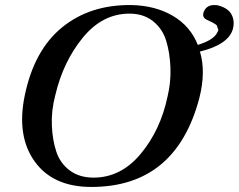

<svg xmlns="http://www.w3.org/2000/svg" viewBox="-20 -728 946 761"><path d="M770 -339Q677 13 342 13Q190 13 117.5 -88Q45 -189 78 -349Q115 -529 226 -619.5Q337 -710 501 -708Q596 -706 665.5 -665Q735 -624 764 -550Q829 -570 842 -601Q847 -607 844 -614Q841 -621 840.5 -624.5Q840 -628 833 -632.5Q826 -637 823 -638.5Q820 -640 811.5 -644Q803 -648 799 -650Q779 -660 788 -682Q799 -709 832 -708Q841 -708 850 -705Q886 -694 898.5 -669Q911 -644 903 -613Q886 -552 774 -524L772 -525Q797 -445 770 -339ZM644 -345Q658 -403 655.5 -461.5Q653 -520 638.5 -567Q624 -614 586.5 -644Q549 -674 493 -674Q386 -674 308 -578.5Q230 -483 199 -350Q183 -289 185.5 -230.5Q188 -172 203.5 -126Q219 -80 257 -52Q295 -24 351 -24Q459 -24 537.5 -118Q616 -212 644 -345Z"/></svg>

Font: GFS Artemisia
Style: Italic
Weight: 400
Italic angle: -12°
Designer: Takis Katsoulidis and George D. Matthiopoulos
Foundry: George Matthiopoulos and Takis Katsoulidis
Version: Version 1.0